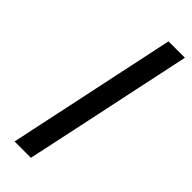

<svg xmlns="http://www.w3.org/2000/svg" viewBox="-239 -737 762 762"><g transform="rotate(45 142.0 -356.5)"><path d="M41.5 0Q54 -59.5 65.5 -114.2Q77 -169 91.5 -236L141.5 -472.5Q156 -541 168 -597.2Q180 -653.5 192.5 -713H284.5Q272 -653.5 260 -597.2Q248 -541 233.5 -472.5L183.5 -236Q169 -169 157.5 -114.2Q146 -59.5 133 0Z"/></g></svg>

Font: Commissioner
Style: Italic
Weight: 400
Italic angle: -12°
Designer: Kostas Bartsokas
Foundry: Kostas Bartsokas
Version: Version 1.000; ttfautohint (v1.8.3)